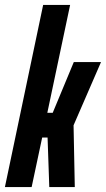

<svg xmlns="http://www.w3.org/2000/svg" viewBox="-37 -763 432 783"><path d="M-17 0 139 -743H249L156 -303H178L264 -510H375L263 -252L268 0H164L157 -202H135L92 0Z"/></svg>

Font: Saira UltraCondensed ExtraBold
Style: Italic
Weight: 800
Width: 1
Italic angle: -12°
Designer: Hector Gatti with collaboration of the Omnibus-Type team
Foundry: Omnibus-Type
Version: Version 1.101